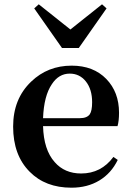

<svg xmlns="http://www.w3.org/2000/svg" viewBox="-20 -856 613 892"><path d="M312 16Q191 16 118 -58Q41 -135 41 -268Q41 -397 125 -477Q202 -551 313 -551Q414 -551 474 -489Q533 -428 533 -332Q533 -294 526 -270H180Q183 -160 234 -103Q280 -50 357 -50Q450 -50 507 -127L527 -113Q497 -51 441.5 -17.5Q386 16 312 16ZM180 -307H351Q384 -307 397 -325Q408 -341 408 -381Q408 -441 379 -477.5Q350 -514 304 -514Q253 -514 221 -465Q184 -411 180 -307ZM268 -633 139 -817 160 -836 307 -719 454 -836 475 -817 346 -633Z"/></svg>

Font: GenRyuMin TW B
Style: Regular
Weight: 700
Version: Version 1.501;PS 1;hotconv 16.6.51;makeotf.lib2.5.65220